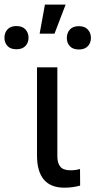

<svg xmlns="http://www.w3.org/2000/svg" viewBox="-69 -827 424 852"><path d="M185.5 -528.3V-133.3Q185.5 -102.5 199 -86.9Q212.4 -71.3 243.7 -71.3Q267.1 -71.3 286.1 -77.1L286.6 -3.4Q252.4 5.9 216.8 5.9Q95.2 5.9 95.2 -137.7V-528.3ZM130.4 -806.6H222.2L172.9 -677.7H106.9ZM-49.3 -659.7Q-49.3 -681.6 -35.9 -696.5Q-22.5 -711.4 3.9 -711.4Q30.3 -711.4 43.9 -696.5Q57.6 -681.6 57.6 -659.7Q57.6 -637.7 43.9 -623Q30.3 -608.4 3.9 -608.4Q-22.5 -608.4 -35.9 -623Q-49.3 -637.7 -49.3 -659.7ZM227.5 -658.7Q227.5 -680.7 241 -695.8Q254.4 -710.9 280.8 -710.9Q307.1 -710.9 320.8 -695.8Q334.5 -680.7 334.5 -658.7Q334.5 -636.7 320.8 -622.1Q307.1 -607.4 280.8 -607.4Q254.4 -607.4 241 -622.1Q227.5 -636.7 227.5 -658.7Z"/></svg>

Font: RobotoInd
Style: Regular
Weight: 400
Designer: Google
Version: Version 2.001101; 2014